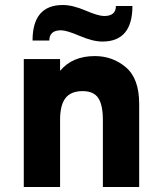

<svg xmlns="http://www.w3.org/2000/svg" viewBox="-20 -747 646 767"><path d="M389 -581Q351 -581 298.5 -603.5Q246 -626 224 -626Q177 -626 177 -585H110Q110 -727 231 -727Q270 -727 321.5 -705Q373 -683 396 -683Q443 -683 443 -723H509Q509 -581 389 -581ZM391 0V-266Q391 -328 372.5 -355.5Q354 -383 310 -383Q263 -383 241.5 -355Q220 -327 220 -268V0H75V-511H220V-464Q269 -523 359 -523Q430 -523 483 -478Q536 -433 536 -332V0Z"/></svg>

Font: Overpass Heavy
Style: Regular
Weight: 900
Designer: Delve Withrington, Thomas Jockin
Foundry: Delve Fonts
Version: Version 3.000;DELV;Overpass